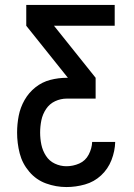

<svg xmlns="http://www.w3.org/2000/svg" viewBox="-20 -550 540 775"><path d="M248 205Q286 205 323 194.5Q360 184 388 158Q416 132 430 96Q444 60 445 23H352Q351 49 338 74Q325 99 300 110Q275 121 248 121Q224 121 201.5 110.5Q179 100 165.5 79Q152 58 147 34Q142 10 142 -15Q142 -40 147 -64.5Q152 -89 166 -110Q180 -131 202.5 -141.5Q225 -152 250 -152H366V-236L198 -446H443V-530H86V-446L254 -236H250Q216 -236 183 -227.5Q150 -219 123 -197.5Q96 -176 79 -146Q62 -116 55.5 -82.5Q49 -49 49 -15Q49 28 59.5 69Q70 110 98 143Q126 176 166 190.5Q206 205 248 205Z"/></svg>

Font: Iosevka SS08 Medium
Style: Regular
Weight: 500
Monospace: yes
Designer: Belleve Invis
Foundry: Belleve Invis
Version: Version 3.4.3; ttfautohint (v1.8.3)